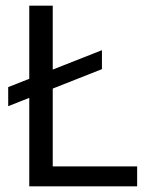

<svg xmlns="http://www.w3.org/2000/svg" viewBox="-20 -659 535 679"><path d="M340.5 -481.5V-414.5L9 -283.5V-351ZM166.5 0H83.5V-639H166.5ZM128 -70.5H465V0H128Z"/></svg>

Font: Anek Latin Medium
Style: Regular
Weight: 400
Version: Version 1.003